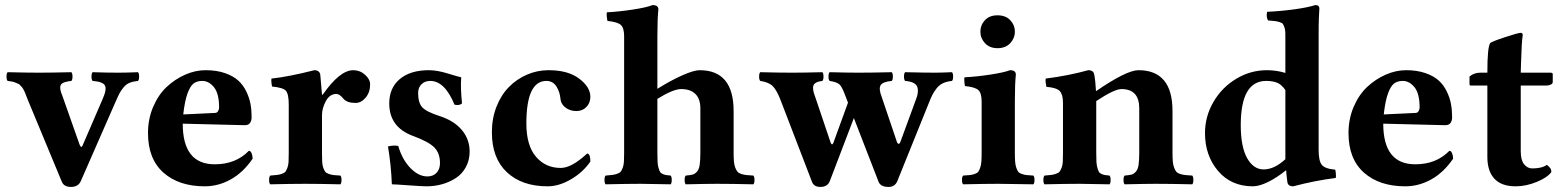

<svg xmlns="http://www.w3.org/2000/svg" viewBox="-20 -718 6101 750"><path d="M341.8 -401.9Q337.4 -406.2 337.4 -418.9Q337.4 -431.6 341.8 -436Q395.5 -434.1 442.9 -434.1Q475.1 -434.1 519 -436Q523.4 -431.6 523.4 -418.9Q523.4 -406.2 519 -401.9Q499.5 -399.9 486.3 -394.5Q473.1 -389.2 463.1 -377.2Q453.1 -365.2 447.8 -355.2Q442.4 -345.2 433.1 -324.2L295.9 -11.2Q286.1 12.2 256.8 12.2Q229.5 12.2 221.2 -8.8L89.8 -325.2Q87.9 -329.6 83.7 -340.6Q79.6 -351.6 78.4 -354.5Q77.1 -357.4 73.2 -365.5Q69.3 -373.5 67.1 -375.7Q64.9 -377.9 60.5 -383.3Q56.2 -388.7 51.8 -390.4Q47.4 -392.1 41 -395Q34.7 -397.9 27.1 -399.4Q19.5 -400.9 9.8 -401.9Q5.4 -406.2 5.4 -418.9Q5.4 -431.6 9.8 -436Q84 -434.1 132.8 -434.1Q184.6 -434.1 258.8 -436Q263.2 -431.6 263.2 -418.9Q263.2 -406.2 258.8 -401.9Q223.6 -398.4 217.3 -386Q210.9 -373.5 223.1 -345.2L291 -152.8Q293.9 -146.5 296.1 -144.5Q298.3 -142.6 301.8 -147.9L380.9 -331.1Q397.9 -369.1 389.9 -384Q381.8 -398.9 341.8 -401.9Z M695.8 -271 820.8 -276.9Q828.1 -277.3 832 -284.2Q835.9 -291 835.9 -297.9Q835.9 -352.5 815.9 -377.2Q795.9 -401.9 770 -401.9Q749 -401.9 735.8 -391.6Q722.7 -381.3 712.2 -352.3Q701.7 -323.2 695.8 -271ZM952.1 -128.9Q959 -128.9 962.9 -119.1Q966.8 -109.4 966.8 -98.1Q930.2 -44.4 881.6 -17.3Q833 9.8 779.8 9.8Q678.7 9.8 618.4 -43.7Q558.1 -97.2 558.1 -198.2Q558.1 -253.4 578.4 -300.8Q598.6 -348.1 631.3 -378.7Q664.1 -409.2 703.6 -426.5Q743.2 -443.8 783.2 -443.8Q825.7 -443.8 858.2 -432.6Q890.6 -421.4 910.2 -403.8Q929.7 -386.2 941.9 -361.1Q954.1 -335.9 958.5 -311.8Q962.9 -287.6 962.9 -259.8Q962.9 -246.6 956.5 -237.5Q950.2 -228.5 934.1 -229L693.8 -234.9Q693.8 -76.2 818.8 -76.2Q900.9 -76.2 952.1 -128.9Z M1237.8 -268.1V-120.1Q1237.8 -99.1 1238.5 -85.7Q1239.3 -72.3 1242.9 -62.3Q1246.6 -52.2 1250.5 -47.1Q1254.4 -42 1264.2 -38.6Q1273.9 -35.2 1282.7 -34.2Q1291.5 -33.2 1309.6 -32.2Q1314 -27.8 1314 -15.1Q1314 -2.4 1309.6 2Q1223.6 0 1173.8 0Q1119.6 0 1035.6 2Q1031.2 -2.4 1031.2 -15.1Q1031.2 -27.8 1035.6 -32.2Q1054.2 -33.7 1062.5 -34.7Q1070.8 -35.6 1081.1 -39.1Q1091.3 -42.5 1095 -47.4Q1098.6 -52.2 1102.5 -62.3Q1106.4 -72.3 1107.2 -85.7Q1107.9 -99.1 1107.9 -120.1V-309.1Q1107.9 -351.6 1096.4 -363.8Q1085 -376 1043 -379.9Q1041.5 -384.8 1040.3 -395.5Q1039.1 -406.2 1040.5 -411.1Q1106.4 -418 1208 -443.8Q1218.3 -443.8 1224.1 -439Q1230 -434.1 1231 -426.8Q1235.8 -377.9 1237.8 -348.1H1240.7Q1307.1 -443.8 1359.9 -443.8Q1386.2 -443.8 1406 -426Q1425.8 -408.2 1425.8 -388.2Q1425.8 -357.4 1408.4 -336.7Q1391.1 -315.9 1368.7 -315.9Q1335.9 -315.9 1321.8 -332Q1306.6 -351.1 1293.9 -351.1Q1268.1 -351.1 1252.9 -323.2Q1237.8 -295.4 1237.8 -268.1Z M1495.6 -146Q1517.6 -151.4 1535.6 -147.9Q1551.3 -94.2 1583.3 -61.5Q1615.2 -28.8 1649.4 -28.8Q1671.9 -28.8 1685.3 -43Q1698.7 -57.1 1698.7 -81.1Q1698.7 -119.6 1676.5 -142.1Q1654.3 -164.6 1593.3 -187Q1500.5 -221.2 1500.5 -314Q1500.5 -374.5 1541.7 -409.2Q1583 -443.8 1655.3 -443.8Q1687.5 -443.8 1729.2 -430.9Q1771 -418 1781.7 -416Q1778.3 -377.9 1784.7 -314Q1774.4 -304.7 1755.4 -309.1Q1717.3 -401.9 1660.6 -401.9Q1639.6 -401.9 1626.5 -388.9Q1613.3 -376 1613.3 -355Q1613.3 -315.9 1629.9 -298.3Q1646.5 -280.8 1698.7 -264.2Q1753.9 -246.1 1784.2 -210Q1814.5 -173.8 1814.5 -126Q1814.5 -91.8 1799.8 -65.2Q1785.2 -38.6 1761 -22.7Q1736.8 -6.8 1707.5 1.5Q1678.2 9.8 1646.5 9.8Q1628.9 9.8 1575.9 5.9Q1522.9 2 1510.7 2Q1507.8 -72.3 1495.6 -146Z M2286.1 -86.9Q2257.3 -44.9 2210.4 -17.6Q2163.6 9.8 2119.1 9.8Q2018.6 9.8 1960 -45.2Q1901.4 -100.1 1901.4 -201.2Q1901.4 -255.4 1919.4 -301.3Q1937.5 -347.2 1968 -378.2Q1998.5 -409.2 2038.6 -426.5Q2078.6 -443.8 2123 -443.8Q2198.7 -443.8 2242.4 -410.9Q2286.1 -377.9 2286.1 -339.8Q2286.1 -316.4 2270.8 -300.3Q2255.4 -284.2 2231.4 -284.2Q2207 -284.2 2189.2 -297.6Q2171.4 -311 2169.4 -331.1Q2167 -359.4 2153.3 -380.6Q2139.6 -401.9 2114.3 -401.9Q2036.1 -401.9 2036.1 -235.8Q2036.1 -149.9 2073.5 -106Q2110.8 -62 2170.4 -62Q2212.9 -62 2273.4 -118.2Q2286.1 -118.2 2286.1 -86.9Z M2547.9 -576.2V-371.1Q2601.1 -404.3 2646 -424.1Q2690.9 -443.8 2712.9 -443.8Q2845.7 -443.8 2845.7 -284.2V-122.1Q2845.7 -101.1 2846.9 -86.9Q2848.1 -72.8 2852.3 -62.5Q2856.4 -52.2 2861.1 -46.9Q2865.7 -41.5 2876 -38.3Q2886.2 -35.2 2895.8 -34.2Q2905.3 -33.2 2922.9 -32.2Q2927.2 -27.8 2927.2 -15.1Q2927.2 -2.4 2922.9 2Q2836.9 0 2780.8 0Q2742.7 0 2658.7 2Q2654.3 -2.4 2654.3 -15.1Q2654.3 -27.8 2658.7 -32.2Q2676.8 -33.7 2685.3 -35.9Q2693.8 -38.1 2702.1 -46.9Q2710.4 -55.7 2713.1 -73.5Q2715.8 -91.3 2715.8 -122.1V-294.9Q2715.8 -331.5 2696.5 -350.8Q2677.2 -370.1 2640.6 -370.1Q2609.9 -370.1 2547.9 -332V-122.1Q2547.9 -100.6 2548.6 -86.7Q2549.3 -72.8 2552.2 -62.7Q2555.2 -52.7 2557.9 -47.4Q2560.5 -42 2567.6 -38.8Q2574.7 -35.6 2580.8 -34.4Q2586.9 -33.2 2599.6 -32.2Q2604 -27.8 2604 -15.1Q2604 -2.4 2599.6 2Q2513.7 0 2482.9 0Q2429.7 0 2345.7 2Q2341.3 -2.4 2341.3 -15.1Q2341.3 -27.8 2345.7 -32.2Q2364.3 -33.7 2372.6 -34.7Q2380.9 -35.6 2391.1 -39.3Q2401.4 -43 2405 -47.9Q2408.7 -52.7 2412.6 -63Q2416.5 -73.2 2417.2 -86.9Q2418 -100.6 2418 -122.1V-576.2Q2418 -608.9 2405 -620.6Q2392.1 -632.3 2353 -636.2Q2351.6 -641.1 2350.3 -653.1Q2349.1 -665 2350.6 -669.9Q2398.4 -672.4 2452.6 -680.7Q2506.8 -689 2528.8 -698.2Q2551.8 -698.2 2551.8 -681.2Q2547.9 -646.5 2547.9 -576.2Z M3184.6 12.2Q3158.7 12.2 3151.4 -8.8L3029.8 -325.2Q3014.6 -365.2 2999 -381.1Q2983.4 -397 2949.7 -401.9Q2945.3 -406.2 2945.3 -418.9Q2945.3 -431.6 2949.7 -436Q3023.9 -434.1 3072.8 -434.1Q3124 -434.1 3192.4 -436Q3196.8 -431.6 3196.8 -418.9Q3196.8 -406.2 3192.4 -401.9Q3162.6 -398.4 3157.5 -384Q3152.3 -369.6 3164.6 -338.9L3224.6 -161.1Q3230 -147.5 3235.4 -160.2L3292.5 -316.9L3281.7 -345.2Q3269.5 -378.4 3259.5 -387.9Q3249.5 -397.5 3220.7 -401.9Q3216.3 -406.2 3216.3 -418.9Q3216.3 -431.6 3220.7 -436Q3289.1 -434.1 3332.5 -434.1Q3389.2 -434.1 3463.4 -436Q3467.8 -431.6 3467.8 -418.9Q3467.8 -406.2 3463.4 -401.9Q3426.8 -398.4 3419.4 -384.3Q3412.1 -370.1 3424.3 -338.9L3483.4 -164.1Q3486.3 -156.2 3490.5 -156.2Q3494.6 -156.2 3497.6 -165L3555.7 -323.2Q3570.8 -359.9 3562.7 -379.4Q3554.7 -398.9 3515.6 -401.9Q3511.2 -406.2 3511.2 -418.9Q3511.2 -431.6 3515.6 -436Q3589.8 -434.1 3632.3 -434.1Q3654.8 -434.1 3698.7 -436Q3703.1 -431.6 3703.1 -418.9Q3703.1 -406.2 3698.7 -401.9Q3678.7 -399.9 3663.8 -393.1Q3648.9 -386.2 3638.4 -372.6Q3627.9 -358.9 3622.1 -347.4Q3616.2 -335.9 3608.4 -315.9L3485.4 -11.2Q3476.1 12.2 3450.7 12.2Q3419.4 12.2 3411.6 -8.8L3315.4 -256.8L3221.7 -11.2Q3212.9 12.2 3184.6 12.2Z M3944.3 -321.8V-122.1Q3944.3 -100.6 3945.3 -86.9Q3946.3 -73.2 3950 -62.7Q3953.6 -52.2 3957.5 -47.1Q3961.4 -42 3970.9 -38.6Q3980.5 -35.2 3989.7 -34.2Q3999 -33.2 4016.6 -32.2Q4021 -27.8 4021 -15.1Q4021 -2.4 4016.6 2Q3994.1 1.5 3948 1Q3901.9 0.5 3879.4 0Q3826.2 0 3742.2 2Q3737.8 -2.4 3737.8 -15.1Q3737.8 -27.8 3742.2 -32.2Q3759.8 -33.2 3769 -34.2Q3778.3 -35.2 3787.8 -38.6Q3797.4 -42 3801.3 -47.1Q3805.2 -52.2 3808.8 -62.7Q3812.5 -73.2 3813.5 -86.9Q3814.5 -100.6 3814.5 -122.1V-321.8Q3814.5 -354.5 3801.5 -366.2Q3788.6 -377.9 3749.5 -381.8Q3748 -386.7 3747.1 -398.9Q3746.1 -411.1 3747.6 -416Q3795.9 -418.5 3849.6 -426.8Q3903.3 -435.1 3925.3 -443.8Q3948.2 -443.8 3948.2 -426.8Q3944.3 -392.1 3944.3 -321.8ZM3809.6 -594.2Q3809.6 -620.1 3827.4 -639.2Q3845.2 -658.2 3876.5 -658.2Q3908.2 -658.2 3926.3 -639.2Q3944.3 -620.1 3944.3 -594.2Q3944.3 -568.8 3926.3 -549.3Q3908.2 -529.8 3876.5 -529.8Q3845.7 -529.8 3827.6 -549.3Q3809.6 -568.8 3809.6 -594.2Z M4560.1 -284.2V-122.1Q4560.1 -101.1 4561.3 -86.9Q4562.5 -72.8 4566.7 -62.5Q4570.8 -52.2 4575.4 -46.9Q4580.1 -41.5 4590.3 -38.3Q4600.6 -35.2 4610.1 -34.2Q4619.6 -33.2 4637.2 -32.2Q4641.6 -27.8 4641.6 -15.1Q4641.6 -2.4 4637.2 2Q4551.3 0 4495.1 0Q4457 0 4373 2Q4368.7 -2.4 4368.7 -15.1Q4368.7 -27.8 4373 -32.2Q4391.1 -33.7 4399.7 -35.9Q4408.2 -38.1 4416.5 -46.9Q4424.8 -55.7 4427.5 -73.5Q4430.2 -91.3 4430.2 -122.1V-294.9Q4430.2 -370.1 4360.4 -370.1Q4333 -370.1 4262.2 -323.2V-122.1Q4262.2 -100.6 4262.9 -86.7Q4263.7 -72.8 4266.6 -62.7Q4269.5 -52.7 4272.2 -47.4Q4274.9 -42 4282 -38.8Q4289.1 -35.6 4295.2 -34.4Q4301.3 -33.2 4314 -32.2Q4318.4 -27.8 4318.4 -15.1Q4318.4 -2.4 4314 2Q4228 0 4197.3 0Q4144 0 4060.1 2Q4055.7 -2.4 4055.7 -15.1Q4055.7 -27.8 4060.1 -32.2Q4078.6 -33.7 4086.9 -34.7Q4095.2 -35.6 4105.5 -39.3Q4115.7 -43 4119.4 -47.9Q4123 -52.7 4127 -63Q4130.9 -73.2 4131.6 -86.9Q4132.3 -100.6 4132.3 -122.1V-315.9Q4132.3 -348.6 4119.9 -362.1Q4107.4 -375.5 4067.4 -378.9Q4065.9 -384.8 4064.7 -395.8Q4063.5 -406.7 4064.9 -411.1Q4153.8 -422.4 4231 -443.8Q4251.5 -443.8 4254.4 -426.8Q4259.3 -400.4 4261.2 -361.8Q4380.4 -443.8 4427.2 -443.8Q4560.1 -443.8 4560.1 -284.2Z M5001 -96.2V-120.1V-366.2Q4985.4 -388.7 4967.8 -395.3Q4950.2 -401.9 4925.8 -401.9Q4826.7 -401.9 4826.7 -229Q4826.7 -144.5 4851.6 -100.3Q4876.5 -56.2 4916 -56.2Q4958 -56.2 5001 -96.2ZM5001 -433.1V-563Q5001 -582 5000.7 -592.3Q5000.5 -602.5 4997.1 -611.8Q4993.7 -621.1 4991 -624.8Q4988.3 -628.4 4978.5 -631.6Q4968.8 -634.8 4960.2 -635.7Q4951.7 -636.7 4933.1 -638.2Q4925.3 -652.8 4929.7 -671.9Q4982.9 -674.3 5036.4 -681.6Q5089.8 -689 5117.7 -698.2Q5133.8 -698.2 5133.8 -685.1Q5133.8 -684.1 5133.5 -679.2Q5133.3 -674.3 5132.8 -665.8Q5132.3 -657.2 5131.8 -646Q5131.3 -634.8 5131.1 -617.9Q5130.9 -601.1 5130.9 -583V-132.8Q5130.9 -89.4 5143.3 -74Q5155.8 -58.6 5195.8 -55.2Q5197.3 -50.3 5198.2 -39.1Q5199.2 -27.8 5197.8 -22.9Q5116.7 -12.7 5031.7 9.8Q5011.2 9.8 5008.8 -6.8Q5004.9 -36.1 5003.9 -53.2Q4967.8 -23.9 4933.3 -7.1Q4898.9 9.8 4874 9.8Q4789.1 9.8 4738 -50.3Q4687 -110.4 4687 -198.2Q4687 -263.2 4720.2 -320.1Q4753.4 -377 4809.3 -410.4Q4865.2 -443.8 4928.7 -443.8Q4966.3 -443.8 5001 -433.1Z M5385.3 -271 5510.3 -276.9Q5517.6 -277.3 5521.5 -284.2Q5525.4 -291 5525.4 -297.9Q5525.4 -352.5 5505.4 -377.2Q5485.4 -401.9 5459.5 -401.9Q5438.5 -401.9 5425.3 -391.6Q5412.1 -381.3 5401.6 -352.3Q5391.1 -323.2 5385.3 -271ZM5641.6 -128.9Q5648.4 -128.9 5652.3 -119.1Q5656.2 -109.4 5656.2 -98.1Q5619.6 -44.4 5571 -17.3Q5522.5 9.8 5469.2 9.8Q5368.2 9.8 5307.9 -43.7Q5247.6 -97.2 5247.6 -198.2Q5247.6 -253.4 5267.8 -300.8Q5288.1 -348.1 5320.8 -378.7Q5353.5 -409.2 5393.1 -426.5Q5432.6 -443.8 5472.7 -443.8Q5515.1 -443.8 5547.6 -432.6Q5580.1 -421.4 5599.6 -403.8Q5619.1 -386.2 5631.3 -361.1Q5643.6 -335.9 5647.9 -311.8Q5652.3 -287.6 5652.3 -259.8Q5652.3 -246.6 5646 -237.5Q5639.6 -228.5 5623.5 -229L5383.3 -234.9Q5383.3 -76.2 5508.3 -76.2Q5590.3 -76.2 5641.6 -128.9Z M5762.2 -434.1H5790Q5790 -535.2 5801.3 -549.8Q5805.7 -555.2 5858.2 -572.5Q5910.6 -589.8 5920.4 -589.8Q5928.2 -589.8 5928.2 -581.1Q5923.8 -556.2 5921.4 -467.8L5920.4 -434.1H6037.1Q6045.4 -434.1 6045.4 -428.2V-397Q6045.4 -391.1 6037.4 -387.5Q6029.3 -383.8 6021 -383.8H5920.4V-127Q5920.4 -92.3 5933.6 -76.2Q5946.8 -60.1 5965.3 -60.1Q6003.4 -60.1 6022.5 -74.2Q6032.2 -66.4 6036.1 -60.5Q6040 -54.7 6040 -45.9Q6024.4 -24.4 5982.7 -7.3Q5940.9 9.8 5900.4 9.8Q5845.2 9.8 5817.6 -19.8Q5790 -49.3 5790 -105V-383.8H5725.1Q5720.2 -383.8 5720.2 -390.1V-418.9Q5737.8 -434.1 5762.2 -434.1Z"/></svg>

Font: Common Serif
Style: Bold
Weight: 700
Designer: Philipp H. Poll, Khaled Hosny
Foundry: Stefan Peev, Context Ltd.
Version: Version 1.026